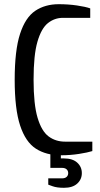

<svg xmlns="http://www.w3.org/2000/svg" viewBox="-20 -730 475 915"><path d="M270 10Q200 10 151 -21.5Q102 -53 76 -131.5Q50 -210 50 -350Q50 -490 75.5 -568.5Q101 -647 148 -678.5Q195 -710 260 -710Q305 -710 346.5 -704Q388 -698 410 -690V-645H280Q240 -645 208.5 -620Q177 -595 158.5 -531.5Q140 -468 140 -350Q140 -233 159 -169Q178 -105 211.5 -80Q245 -55 290 -55H420V-10Q398 -3 356.5 3.5Q315 10 270 10ZM285 165Q251 165 230.5 157.5Q210 150 210 150V120H275Q290 120 297.5 113Q305 106 305 95Q305 84 297.5 77Q290 70 275 70H220V-15H270V25H285Q326 25 348 45Q370 65 370 95Q370 125 348 145Q326 165 285 165Z"/></svg>

Font: Cuprum
Style: Regular
Weight: 400
Designer: Jovanny Lemonad
Foundry: Jovanny Lemonad
Version: Version 3.000